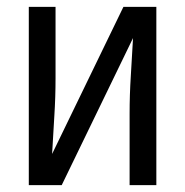

<svg xmlns="http://www.w3.org/2000/svg" viewBox="-20 -540 540 560"><path d="M64 0V-520H142V-312Q142 -257 138.5 -202Q135 -147 132 -91L340 -520H436V0H358V-208Q358 -263 361.5 -318Q365 -373 368 -429L160 0Z"/></svg>

Font: Huly
Style: Regular
Weight: 400
Designer: Belleve Invis
Foundry: Belleve Invis
Version: Version 33.2.5; ttfautohint (v1.8.4)